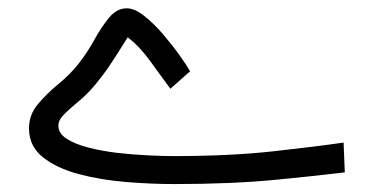

<svg xmlns="http://www.w3.org/2000/svg" viewBox="-20 -453 920 472"><path d="M407.2 -69.3Q546.4 -69.3 652.1 -81.1Q757.8 -92.8 824.7 -102.5L827.6 -29.3Q765.6 -21.5 657 -11Q548.3 -0.5 408.2 -0.5Q351.6 -0.5 289.6 -5.6Q227.5 -10.7 173.3 -25.1Q119.1 -39.6 85.2 -66.7Q51.3 -93.8 51.3 -137.2Q51.3 -170.9 73.2 -197Q95.2 -223.1 123.8 -246.6Q152.3 -270 172.4 -295.4Q193.4 -321.8 211.2 -354Q229 -386.2 248 -409.4Q267.1 -432.6 291.5 -432.6Q311 -432.6 334.7 -413.8Q358.4 -395 381.3 -368.2Q404.3 -341.3 422.1 -316.2Q439.9 -291 447.3 -277.8L398.9 -234.9Q376 -265.6 349.9 -302Q323.7 -338.4 293.9 -361.3Q278.8 -337.4 267.6 -319.6Q256.3 -301.8 244.4 -284.4Q232.4 -267.1 213.9 -244.6Q194.8 -221.7 173.8 -204.3Q152.8 -187 138.2 -172.6Q123.5 -158.2 123.5 -144Q123.5 -125 144 -111.8Q164.6 -98.6 197.8 -90.1Q231 -81.5 269.3 -77.1Q307.6 -72.8 344.2 -71Q380.9 -69.3 407.2 -69.3Z"/></svg>

Font: Vazirmatn RD Light
Style: Regular
Weight: 300
Designer: Saber Rastikerdar
Foundry: Saber Rastikerdar
Version: Version 32.102